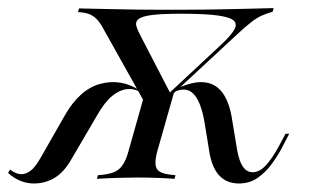

<svg xmlns="http://www.w3.org/2000/svg" viewBox="-68 -435 757 467"><path d="M295.2 -165.3 185.5 -361.3Q176.6 -378.2 168.5 -387.1Q160.5 -396 149.6 -400.4Q138.7 -404.8 121.8 -405.6L124.2 -414.5Q164.5 -413.7 198.8 -412.9Q233.1 -412.1 263.3 -411.7Q293.5 -411.3 321.4 -411.3Q349.2 -411.3 375.8 -411.3Q404.8 -411.3 429.8 -411.7Q454.8 -412.1 480.2 -412.5Q505.6 -412.9 534.3 -413.7Q562.9 -414.5 597.6 -415.3L595.2 -406.5Q580.6 -402.4 568.1 -396.8Q555.6 -391.1 541.9 -380.2Q528.2 -369.4 508.1 -350.8L308.1 -165.3ZM14.5 11.3Q-3.2 11.3 -19.4 4.4Q-35.5 -2.4 -48.4 -14.5L-43.5 -22.6Q-29 -11.3 -16.1 -11.3Q-4.8 -11.3 6.5 -19.8Q17.7 -28.2 31.5 -52.4L89.5 -154Q125.8 -217.7 175.8 -231Q225.8 -244.4 270.2 -216.1L271 -212.1Q257.3 -220.2 239.9 -218.1Q222.6 -216.1 204.8 -201.6Q187.1 -187.1 169.4 -156.5L105.6 -47.6Q87.1 -15.3 64.1 -2Q41.1 11.3 14.5 11.3ZM167.7 0 170.2 -8.9Q194.4 -10.5 208.1 -15.7Q221.8 -21 230.2 -33.5Q238.7 -46 244.4 -66.9L286.3 -215.3L325 -190.3L356.5 -214.5L314.5 -66.9Q308.9 -46 310.5 -33.5Q312.1 -21 323.8 -15.7Q335.5 -10.5 358.9 -8.9L356.5 0Q337.1 -1.6 312.9 -2.4Q288.7 -3.2 264.5 -3.2Q243.5 -3.2 218.1 -2.4Q192.7 -1.6 167.7 0ZM512.9 11.3Q483.9 11.3 465.7 -7.7Q447.6 -26.6 441.1 -66.1L429.8 -135.5Q421 -188.7 402 -207.3Q383.1 -225.8 352.4 -209.7L353.2 -215.3Q396.8 -237.1 426.2 -235.1Q455.6 -233.1 473 -209.7Q490.3 -186.3 496.8 -142.7L508.9 -69.4Q513.7 -42.7 523 -29.4Q532.3 -16.1 546.8 -16.1Q562.9 -16.1 578.2 -32.3Q593.5 -48.4 610.5 -79.8L626.6 -109.7H635.5L615.3 -71Q605.6 -53.2 591.5 -34.3Q577.4 -15.3 558.1 -2Q538.7 11.3 512.9 11.3ZM338.7 -204 469.4 -325.8Q491.1 -346 500.4 -360.5Q509.7 -375 501.6 -383.9Q493.5 -392.7 462.9 -397.2Q432.3 -401.6 371.8 -401.6Q325 -401.6 300.8 -398.4Q276.6 -395.2 268.5 -388.3Q260.5 -381.5 264.1 -370.2Q267.7 -358.9 276.6 -342.7L347.6 -205.6Z"/></svg>

Font: Playfair 144pt Light
Style: Italic
Weight: 300
Italic angle: -15.6°
Designer: Claus Eggers Sørensen
Foundry: Claus Eggers Sørensen
Version: Version 2.001;gftools[0.9.30]